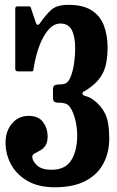

<svg xmlns="http://www.w3.org/2000/svg" viewBox="-20 -782 496 812"><path d="M3.5 -178.5Q3.5 -228 31 -260Q58.5 -292 101 -292Q143 -292 162.2 -265.5Q181.5 -239 181.5 -205.5Q181.5 -179.5 171.8 -165.8Q162 -152 149 -145Q136 -138 126.2 -132.8Q116.5 -127.5 116.5 -119Q116.5 -101 136.8 -82.5Q157 -64 197 -64Q256.5 -64 281.5 -104.5Q306.5 -145 306.5 -209.5Q306.5 -238.5 300 -268.2Q293.5 -298 282 -319.5Q270.5 -341 254.5 -344.5Q243.5 -348 231.8 -347.5Q220 -347 212 -350.5Q204 -354 204 -368.5V-403Q204 -418 211.8 -421.5Q219.5 -425 230.8 -424.8Q242 -424.5 253 -427.5Q268 -431.5 278 -455.2Q288 -479 293 -512.2Q298 -545.5 298 -576.5Q298 -626.5 283.8 -654.5Q269.5 -682.5 235.5 -682.5Q208.5 -682.5 186 -657.5Q163.5 -632.5 147.2 -590Q131 -547.5 122.5 -494.5Q121 -486.5 120.8 -483.2Q120.5 -480 110.5 -480H59Q50.5 -480 47.5 -482.5Q44.5 -485 44.5 -493V-745.5Q44.5 -755 54.5 -755H101Q108 -755 109 -753.2Q110 -751.5 111.5 -746L129.5 -692Q137 -666.5 149 -684Q173.5 -719.5 197 -740.5Q220.5 -761.5 269 -761.5Q332 -761.5 368.2 -737.8Q404.5 -714 419.8 -673Q435 -632 435 -581Q435 -519 418.8 -481.2Q402.5 -443.5 365 -415Q340.5 -396.5 334.8 -395Q329 -393.5 329 -385Q329 -379 344 -375Q359 -371 372.5 -361.5Q406.5 -337.5 424.2 -302Q442 -266.5 442 -196.5Q442 -137 417.2 -90.2Q392.5 -43.5 341.5 -16.8Q290.5 10 211.5 10Q143 10 96.8 -16.5Q50.5 -43 27 -86.2Q3.5 -129.5 3.5 -178.5Z"/></svg>

Font: Besley* Condensed Semi
Style: Regular
Weight: 600
Width: 3
Designer: Owen Earl
Foundry: indestructible type*
Version: Version 3.000; ttfautohint (v1.8.3)